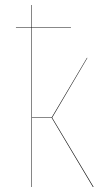

<svg xmlns="http://www.w3.org/2000/svg" viewBox="-20 -749 418 769"><path d="M189 -277.8 355 0H352.1L187 -276.9H107.9V0H106V-638.2H43.9V-640.1H106V-729H107.9V-640.1H264.2V-638.2H107.9V-278.8H187L328.1 -517.1H330.1Z"/></svg>

Font: Fira Sans Compressed Two
Style: Regular
Weight: 100
Width: 1
Designer: Carrois Corporate & Edenspiekermann AG
Foundry: Carrois Corporate GbR & Edenspiekermann AG
Version: Version 4.203;PS 004.203;hotconv 1.0.88;makeotf.lib2.5.64775